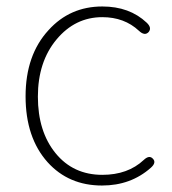

<svg xmlns="http://www.w3.org/2000/svg" viewBox="-20 -560 532 593"><path d="M295 13Q192 13 127 -59Q59 -135 59 -262.5Q59 -390 130 -467Q196 -540 296 -540Q380 -540 433 -490Q450 -474 439 -461Q427 -448 409 -465Q364 -507 296 -507Q212 -507 154.5 -438Q97 -369 97 -261.5Q97 -154 151.5 -87Q206 -20 296 -20Q375 -20 424 -66Q441 -82 452 -70Q464 -58 446 -42Q384 13 295 13Z"/></svg>

Font: Resource Han Rounded KR ExtraLight
Style: Regular
Weight: 250
Designer: Cyano Hao (round all glyphs); Ryoko NISHIZUKA 西塚涼子 (kana, bopomofo & ideographs); Paul D. Hunt (Latin, Greek & Cyrillic)
Foundry: Cyano Hao
Version: 0.990